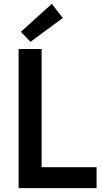

<svg xmlns="http://www.w3.org/2000/svg" viewBox="-20 -973 533 993"><path d="M76.2 -719.7H195.3V-108.4H479.5V0H76.2ZM87.9 -808.6 248 -953.1 304.7 -879.9 137.7 -756.8Z"/></svg>

Font: Reddit Sans Vanilla SemiBold
Style: Regular
Weight: 600
Designer: Stephen Hutchings
Foundry: Reddit
Version: Version 1.013